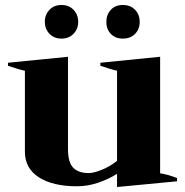

<svg xmlns="http://www.w3.org/2000/svg" viewBox="-20 -738 744 771"><path d="M160 -650Q160 -679 178.5 -698.5Q197 -718 227 -718Q257 -718 275.5 -698.5Q294 -679 294 -650Q294 -622 275.5 -602.5Q257 -583 227 -583Q197 -583 178.5 -602.5Q160 -622 160 -650ZM407 -650Q407 -679 425 -698.5Q443 -718 473 -718Q504 -718 522.5 -698.5Q541 -679 541 -650Q541 -621 522.5 -602Q504 -583 473 -583Q443 -583 425 -602Q407 -621 407 -650ZM691 -23V-10L450 13V-40Q415 -18 373.5 -4Q332 10 289 10Q192 10 136 -26Q80 -62 80 -129V-454Q57 -458 12 -474V-486L253 -510V-139Q253 -86 274 -64.5Q295 -43 336 -43Q356 -43 388.5 -56Q421 -69 450 -92V-454Q429 -458 383 -474V-486L623 -510V-42Q652 -38 691 -23Z"/></svg>

Font: Trirong ExtraBold
Style: Regular
Weight: 800
Designer: Katatrad Team
Foundry: CadsonDemak
Version: Version 1.001